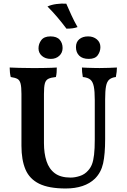

<svg xmlns="http://www.w3.org/2000/svg" viewBox="-20 -1063 722 1092"><path d="M578 -272Q578 -186 566.5 -134Q555 -82 520 -47Q491 -19 449 -5Q407 9 354 9Q258 9 203 -18Q148 -45 125 -99Q102 -153 102 -234V-529Q102 -568 97 -587.5Q92 -607 79.5 -614Q67 -621 41 -625Q38 -637 36.5 -651Q35 -665 35 -679Q55 -678 89 -677Q123 -676 157 -676Q174 -676 194.5 -676Q215 -676 235.5 -676.5Q256 -677 274 -677.5Q292 -678 303 -679Q303 -664 302 -651Q301 -638 298 -625Q269 -622 254.5 -614.5Q240 -607 235 -588Q230 -569 230 -529V-249Q230 -191 244.5 -146.5Q259 -102 292 -77.5Q325 -53 382 -53Q406 -53 434 -62Q462 -71 481 -93Q495 -108 503 -128.5Q511 -149 515 -183Q519 -217 519 -269V-495Q519 -544 513.5 -571Q508 -598 494 -610Q480 -622 451 -625Q448 -641 447 -653.5Q446 -666 446 -679Q459 -678 476.5 -677.5Q494 -677 512.5 -676.5Q531 -676 546 -676Q571 -676 598.5 -677Q626 -678 645 -679Q645 -667 643.5 -654.5Q642 -642 639 -625Q615 -622 601.5 -610.5Q588 -599 583 -572.5Q578 -546 578 -498ZM485 -728Q449 -728 430.5 -746.5Q412 -765 412 -795Q412 -824 431 -840Q450 -856 481 -856Q511 -856 531 -839Q551 -822 551 -795Q551 -770 536 -749Q521 -728 485 -728ZM269 -728Q238 -728 218.5 -745Q199 -762 199 -788Q199 -814 215 -835Q231 -856 267 -856Q303 -856 319.5 -837Q336 -818 336 -790Q336 -763 317 -745.5Q298 -728 269 -728ZM358 -900Q331 -936 305 -966.5Q279 -997 250 -1026Q271 -1036 300.5 -1040Q330 -1044 357 -1042Q370 -1012 386 -977Q402 -942 421 -909Q408 -904 392.5 -902Q377 -900 358 -900Z"/></svg>

Font: Vollkorn SemiBold
Style: Regular
Weight: 600
Designer: Friedrich Althausen
Foundry: Friedrich Althausen
Version: Version 5.000